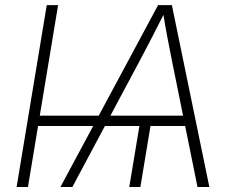

<svg xmlns="http://www.w3.org/2000/svg" viewBox="-20 -748 920 768"><path d="M212.4 -727.5 91.8 0H46.4L167 -727.5ZM585.4 -264.6 541.5 0H497.1L541 -264.6ZM221.7 0 612.3 -727.5H667.5L817.4 0H770L664.6 -521Q656.7 -560.1 648.2 -605.7Q639.6 -651.4 630.4 -708H643.6Q615.2 -651.9 592 -606.4Q568.8 -561 547.4 -521L269.5 0ZM110.4 -244.1 117.2 -285.2H747.6L740.7 -244.1Z"/></svg>

Font: Inter 24pt ExtraLight
Style: Italic
Weight: 250
Italic angle: -9.3988°
Version: Version 4.001;git-66647c0bb